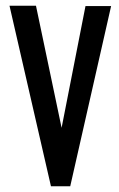

<svg xmlns="http://www.w3.org/2000/svg" viewBox="-20 -644 415 667"><path d="M157 3H224L366 -623H277L194 -200L105 -624H13Z"/></svg>

Font: Inconsolata Condensed
Style: Bold
Weight: 700
Width: 3
Monospace: yes
Designer: Raph Levien, Cyreal, Brenton Simpson
Foundry: Raph Levien, Cyreal, Google
Version: Version 3.100